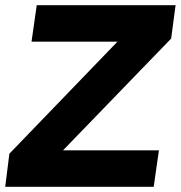

<svg xmlns="http://www.w3.org/2000/svg" viewBox="-30 -717 694 737"><path d="M-10 0 6 -127 469 -607 488 -557H91L111 -697H644L627 -569L181 -108L162 -140H580L560 0Z"/></svg>

Font: Hanken Grotesk Black
Style: Italic
Weight: 900
Italic angle: -8°
Designer: Alfredo Marco Pradil
Foundry: Hanken Design Co.
Version: Version 3.013